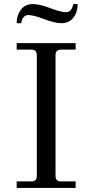

<svg xmlns="http://www.w3.org/2000/svg" viewBox="-20 -924 434 944"><path d="M282 -810Q250 -810 197 -830Q144 -850 120 -850Q91 -850 84 -810H62Q62 -849 83 -876.5Q104 -904 142 -904Q174 -904 227 -884Q280 -864 304 -864Q333 -864 340 -904H362Q362 -865 341 -837.5Q320 -810 282 -810ZM62 0V-32H134Q161 -32 161 -59V-653Q161 -680 134 -680H62V-712H352V-680H280Q253 -680 253 -653V-59Q253 -32 280 -32H352V0Z"/></svg>

Font: Old Standard TT
Style: Regular
Weight: 400
Designer: Alexey Kryukov <alexios@thessalonica.org.ru>
Version: Version 1.0